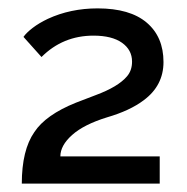

<svg xmlns="http://www.w3.org/2000/svg" viewBox="-20 -833 446 458"><path d="M361 -460H124Q124 -486 152 -511Q180 -536 235 -553Q290 -569 323 -594Q370 -629 370 -685Q370 -745 330 -779Q290 -813 213 -813Q148 -813 94 -788Q73 -778 58 -766.5Q43 -755 36 -745L79 -697Q130 -748 203 -748Q247 -748 271 -731Q295 -714 295 -686Q295 -665 283 -651Q262 -626 208 -606L161 -588Q89 -559 62 -518Q32 -475 32 -395H361Z"/></svg>

Font: RT Raleway SemiBold
Style: Regular
Weight: 400
Designer: Matt McInerney, Pablo Impallari, Rodrigo Fuenzalida — Edited by Milan Moffatt in April 2016
Foundry: Matt McInerney, Pablo Impallari, Rodrigo Fuenzalida — Edited by Milan Moffatt in April 2016
Version: Version 3.001